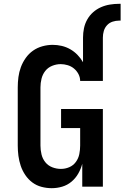

<svg xmlns="http://www.w3.org/2000/svg" viewBox="-20 -978 652 1006"><path d="M251 8Q224 8 197.5 1Q171 -6 149.5 -22Q128 -38 112.5 -61Q97 -84 88.5 -109.5Q80 -135 76.5 -161.5Q73 -188 73 -215V-520Q73 -547 76.5 -574Q80 -601 89.5 -626.5Q99 -652 115 -674.5Q131 -697 153 -712.5Q175 -728 202 -735.5Q229 -743 256 -743Q280 -743 303.5 -737.5Q327 -732 348 -720Q369 -708 386 -690.5Q403 -673 415 -652V-781Q415 -806 420 -830Q425 -854 437 -875.5Q449 -897 467.5 -913.5Q486 -930 508.5 -940Q531 -950 555.5 -954Q580 -958 604 -958H612V-870H604Q587 -870 570 -864.5Q553 -859 541 -846Q529 -833 524 -816Q519 -799 519 -781V-554H400Q400 -573 391 -590Q382 -607 367.5 -619Q353 -631 334.5 -636.5Q316 -642 298 -642Q275 -642 253 -633Q231 -624 217 -606Q203 -588 197.5 -565.5Q192 -543 192 -520V-215Q192 -192 197.5 -169Q203 -146 217.5 -128Q232 -110 254 -101.5Q276 -93 299 -93Q322 -93 343 -102Q364 -111 377.5 -129.5Q391 -148 395.5 -170.5Q400 -193 400 -215V-307H300V-407H519V0H411V-120Q404 -93 390 -68.5Q376 -44 354.5 -26Q333 -8 306 0Q279 8 251 8Z"/></svg>

Font: Iosevka Book
Style: Bold
Weight: 700
Designer: Belleve Invis
Foundry: Belleve Invis
Version: Version 28.0.7; ttfautohint (v1.8.3)